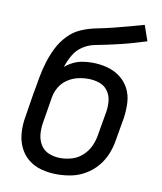

<svg xmlns="http://www.w3.org/2000/svg" viewBox="-83 -803 743 878"><g transform="rotate(10 288.0 -363.5)"><path d="M241 8Q274 8 307 1.5Q340 -5 371 -23Q402 -41 425 -68Q448 -95 461 -127Q474 -159 479 -191L498 -301Q503 -337 501 -372Q499 -407 483.5 -436.5Q468 -466 441 -486Q414 -506 380.5 -514.5Q347 -523 312 -523Q290 -523 268 -519.5Q246 -516 225 -506Q204 -496 187 -481Q196 -509 211.5 -536.5Q227 -564 253.5 -581.5Q280 -599 309.5 -604.5Q339 -610 368.5 -616.5Q398 -623 427 -630Q456 -637 485 -645.5Q514 -654 543 -663L518 -735Q483 -725 448 -715.5Q413 -706 377 -697Q341 -688 305 -681Q269 -674 234.5 -659.5Q200 -645 173 -616.5Q146 -588 129.5 -554.5Q113 -521 102.5 -486.5Q92 -452 85.5 -416.5Q79 -381 73 -346V-345Q73 -344 72.5 -343Q72 -342 72 -342L54 -229Q47 -192 49 -155Q51 -118 65.5 -86Q80 -54 107 -32Q134 -10 169 -1Q204 8 241 8ZM243 -68Q215 -68 190 -78Q165 -88 151 -111Q137 -134 135 -161.5Q133 -189 138 -217L157 -333Q161 -358 174 -381Q187 -404 209.5 -419.5Q232 -435 257 -441Q282 -447 307 -447Q333 -447 357.5 -439Q382 -431 397 -411Q412 -391 415 -365.5Q418 -340 414 -314L395 -204Q391 -177 379.5 -151Q368 -125 346 -104.5Q324 -84 297 -76Q270 -68 243 -68Z"/></g></svg>

Font: Iosevka Sparkle Oblique
Style: Regular
Weight: 400
Italic angle: -9°
Designer: Belleve Invis
Foundry: Belleve Invis
Version: Version 4.5.0; ttfautohint (v1.8.3)